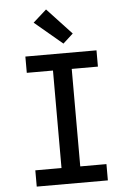

<svg xmlns="http://www.w3.org/2000/svg" viewBox="-64 -1035 727 1081"><g transform="rotate(-5 300.0 -494.5)"><path d="M99 0V-92H247V-643H99V-735H501V-643H353V-92H501V0ZM319 -789 162 -921 238 -989 376 -841Z"/></g></svg>

Font: Iosevka Curly Slab SmBdEx
Style: Regular
Weight: 600
Width: 7
Monospace: yes
Designer: Belleve Invis
Foundry: Belleve Invis
Version: Version 11.1.0; ttfautohint (v1.8.3)